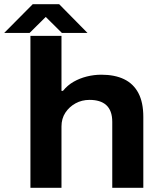

<svg xmlns="http://www.w3.org/2000/svg" viewBox="-79 -895 766 915"><path d="M66 0V-724H214V-462H221Q243 -489 272 -505.5Q301 -522 335 -530.5Q369 -539 404 -539Q468 -539 512.5 -517.5Q557 -496 580.5 -451.5Q604 -407 604 -338V0H456V-314Q456 -342 448.5 -362Q441 -382 427 -394.5Q413 -407 393 -413Q373 -419 348 -419Q311 -419 281 -402.5Q251 -386 232.5 -358Q214 -330 214 -292V0ZM-59 -738 77 -875H203L338 -738H216L108 -845H170L62 -738Z"/></svg>

Font: Archivo SemiExpanded
Style: Bold
Weight: 700
Width: 6
Designer: Hector Gatti
Foundry: Omnibus-Type
Version: Version 2.001